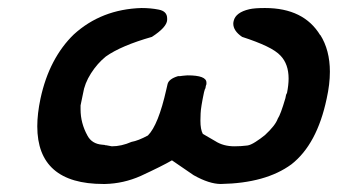

<svg xmlns="http://www.w3.org/2000/svg" viewBox="-20 -441 865 479"><path d="M495 -231Q493 -226 493 -223.5Q493 -221 491 -218L489 -211Q481 -173 480.5 -158Q480 -143 480 -140Q480 -118 486 -107L517 -89Q537 -76 565 -76Q573 -76 581 -76.5Q589 -77 597 -78Q605 -79 617.5 -87Q630 -95 641 -104Q667 -128 673 -145Q680 -155 692 -196Q693 -201 693.5 -203.5Q694 -206 696 -209Q700 -229 700 -245Q700 -281 680 -302Q669 -314 645 -325.5Q621 -337 584 -349Q562 -364 562 -382Q562 -385 563 -389Q568 -410 602 -418Q615 -421 641 -421Q738 -421 779 -353V-354Q803 -316 803 -262Q803 -231 795 -195Q771 -81 707 -31Q643 16 531 18Q502 18 463 -4L409 -41Q385 -27 331 -2Q288 17 242 18Q240 18 238 18Q73 18 73 -126Q73 -157 81 -195Q92 -246 113 -286Q134 -326 164 -355Q233 -418 333 -421Q356 -421 376 -417Q397 -413 397 -395Q397 -393 397 -391Q396 -373 359 -349Q282 -327 244 -300Q223 -283 207 -258Q191 -233 187 -207L181 -178Q181 -173 181 -168Q181 -134 198 -103Q209 -82 235 -80Q241 -80 245 -78L243 -79L259 -76Q283 -76 308 -87Q325 -90 349 -103Q375 -129 395 -218L398 -231Q401 -244 424 -251Q426 -251 428.5 -251Q431 -251 436 -252Q438 -252 441.5 -252.5Q445 -253 448 -253Q495 -253 495 -235Q495 -233 495 -231Z"/></svg>

Font: New Athena Unicode
Style: Bold Italic
Weight: 700
Designer: J. Rusten 1997; rev. by R. Hancock 2001, 2002, rev. by D. Mastronarde 2002-2021
Foundry: Society for Classical Studies (formerly American Philological Association)
Version: Version 5.008